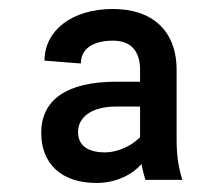

<svg xmlns="http://www.w3.org/2000/svg" viewBox="-20 -741 486 423"><path d="M300.3 -344.7H381.8C372.6 -373.5 369.1 -401.4 369.1 -433.1V-586.4C369.1 -675.8 313 -721.2 229 -721.2C137.7 -721.2 78.1 -673.3 78.1 -607.4L158.2 -601.1C158.2 -634.3 185.5 -651.4 229 -651.4C268.6 -651.4 288.6 -628.4 288.6 -586.9V-561H236.3C125.5 -561 70.8 -520 70.8 -448.2C70.8 -381.3 114.3 -337.9 192.4 -337.9C225.1 -337.9 251 -347.7 271 -361.3C278.8 -366.7 285.6 -373 292 -379.4C293.9 -367.2 296.9 -355.5 300.3 -344.7ZM272.5 -425.3C254.9 -413.6 232.4 -405.3 211.4 -405.3C170.9 -405.3 151.9 -422.4 151.9 -450.2C151.9 -480.5 178.2 -506.3 236.8 -506.3H288.6V-438.5C283.7 -434.1 278.3 -429.7 272.5 -425.3Z"/></svg>

Font: Bert Sans Medium
Style: Regular
Weight: 500
Designer: Christian Robertson (Google), Cristiano Sobral
Foundry: Google, Cristiano Sobral
Version: Version 3.101